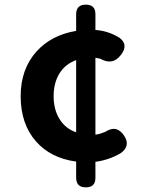

<svg xmlns="http://www.w3.org/2000/svg" viewBox="-20 -763 629 827"><path d="M350 44Q308 44 308 3V-67Q198 -82 135 -154Q69 -229 69 -349Q69 -465 137 -541Q201 -612 308 -630V-702Q308 -743 350 -743Q391 -743 391 -702V-634Q447 -630 495 -600Q534 -571 502 -528Q466 -479 412 -510Q405 -512 391 -514V-348V-183Q410 -185 435 -196Q483 -227 515 -178Q543 -135 501 -104Q451 -74 391 -66V3Q391 44 350 44ZM308 -193V-348V-504Q261 -487 236 -446.5Q211 -406 211 -348.5Q211 -291 236.5 -250Q262 -209 308 -193Z"/></svg>

Font: GenSenRounded TW B
Style: Regular
Weight: 700
Version: Version 1.501;PS 1;hotconv 16.6.51;makeotf.lib2.5.65220